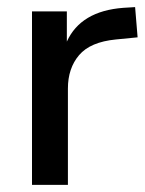

<svg xmlns="http://www.w3.org/2000/svg" viewBox="-20 -520 407 540"><path d="M367 -415 306 -409Q234 -402 202.5 -365Q171 -328 171 -271V0H70V-488H168V-403Q207 -489 327 -498L360 -500Z"/></svg>

Font: wassup Sans
Style: Medium
Weight: 600
Version: Version 2.001